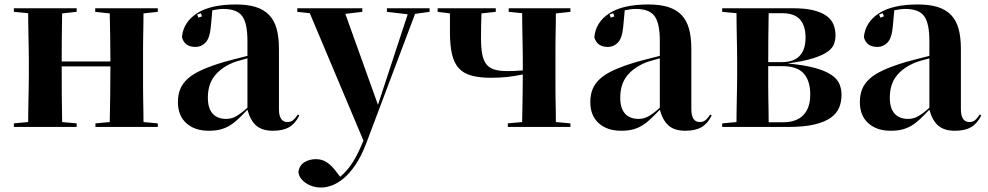

<svg xmlns="http://www.w3.org/2000/svg" viewBox="-20 -576 4419 859"><path d="M686 -523 622 -516Q622 -492 621.5 -464Q621 -436 620.5 -408.5Q620 -381 620 -355Q620 -329 620 -308V-238Q620 -217 620 -191Q620 -165 620.5 -137.5Q621 -110 621.5 -82Q622 -54 622 -30L686 -24V-8H407V-24L471 -30Q472 -79 473 -144Q474 -209 474 -279H256Q256 -209 256.5 -144Q257 -79 258 -30L323 -24V-8H42V-24L106 -30Q106 -54 106.5 -82Q107 -110 107.5 -137.5Q108 -165 108.5 -191Q109 -217 109 -238V-308Q109 -329 108.5 -355Q108 -381 107.5 -408.5Q107 -436 106.5 -464Q106 -492 106 -517L42 -523V-539H323V-523L258 -516Q257 -469 256.5 -411.5Q256 -354 256 -301H474Q474 -354 473 -411.5Q472 -469 471 -516L406 -523V-539H686Z M1266 -30Q1280 -30 1290 -37.5Q1300 -45 1313 -64L1319 -59Q1301 -23 1273.5 -7Q1246 9 1201 9Q1153 9 1126.5 -14Q1100 -37 1087 -85Q1064 -61 1045 -43Q1026 -25 1006.5 -13.5Q987 -2 965 3.5Q943 9 914 9Q851 9 813.5 -25Q776 -59 776 -119Q776 -151 786 -176.5Q796 -202 819.5 -223.5Q843 -245 883 -263Q923 -281 983 -299Q1004 -305 1030 -311.5Q1056 -318 1087 -326V-393Q1087 -472 1063.5 -504Q1040 -536 979 -536Q968 -536 957 -534.5Q946 -533 930 -530L923 -454Q918 -404 899 -385Q880 -366 855 -366Q805 -366 794 -410Q800 -476 860.5 -516Q921 -556 1036 -556Q1088 -556 1124.5 -544.5Q1161 -533 1184 -509Q1207 -485 1217.5 -447.5Q1228 -410 1228 -357V-88Q1228 -30 1266 -30ZM862 -511 868 -497 884 -503 878 -517ZM992 -44Q1015 -44 1036 -55.5Q1057 -67 1087 -94V-315Q1062 -308 1046 -303.5Q1030 -299 1021 -295Q967 -272 938.5 -234.5Q910 -197 910 -139Q910 -91 931.5 -67.5Q953 -44 992 -44Z M1902 -539V-523L1837 -514L1619 64Q1597 122 1571 160.5Q1545 199 1518 221.5Q1491 244 1465 253.5Q1439 263 1418 263Q1377 263 1347 242Q1317 221 1315 192Q1320 163 1342.5 149.5Q1365 136 1393 136Q1421 136 1442 150Q1463 164 1481 188L1502 215Q1536 186 1559.5 148Q1583 110 1606 53L1366 -517L1310 -523V-539H1601V-523L1525 -514L1671 -107L1804 -512L1711 -523V-539Z M2532 -523 2467 -516Q2467 -492 2466.5 -464Q2466 -436 2465.5 -408.5Q2465 -381 2465 -355Q2465 -329 2465 -308V-238Q2465 -217 2465 -191Q2465 -165 2465.5 -137.5Q2466 -110 2466.5 -82Q2467 -54 2467 -30L2532 -24V-8H2252V-24L2316 -30Q2317 -78 2318 -135Q2319 -192 2319 -243Q2282 -235 2248 -231.5Q2214 -228 2177 -228Q2124 -228 2088.5 -238Q2053 -248 2032 -271.5Q2011 -295 2002 -334.5Q1993 -374 1993 -433V-516L1938 -523V-539H2198V-523L2134 -516Q2133 -487 2132.5 -460.5Q2132 -434 2132 -406Q2132 -364 2137 -336Q2142 -308 2154.5 -290.5Q2167 -273 2190 -265.5Q2213 -258 2249 -258Q2264 -258 2280.5 -258.5Q2297 -259 2319 -261V-308Q2319 -329 2318.5 -355Q2318 -381 2317.5 -408.5Q2317 -436 2316.5 -464Q2316 -492 2316 -517L2256 -523V-539H2532Z M3111 -30Q3125 -30 3135 -37.5Q3145 -45 3158 -64L3164 -59Q3146 -23 3118.5 -7Q3091 9 3046 9Q2998 9 2971.5 -14Q2945 -37 2932 -85Q2909 -61 2890 -43Q2871 -25 2851.5 -13.5Q2832 -2 2810 3.5Q2788 9 2759 9Q2696 9 2658.5 -25Q2621 -59 2621 -119Q2621 -151 2631 -176.5Q2641 -202 2664.5 -223.5Q2688 -245 2728 -263Q2768 -281 2828 -299Q2849 -305 2875 -311.5Q2901 -318 2932 -326V-393Q2932 -472 2908.5 -504Q2885 -536 2824 -536Q2813 -536 2802 -534.5Q2791 -533 2775 -530L2768 -454Q2763 -404 2744 -385Q2725 -366 2700 -366Q2650 -366 2639 -410Q2645 -476 2705.5 -516Q2766 -556 2881 -556Q2933 -556 2969.5 -544.5Q3006 -533 3029 -509Q3052 -485 3062.5 -447.5Q3073 -410 3073 -357V-88Q3073 -30 3111 -30ZM2707 -511 2713 -497 2729 -503 2723 -517ZM2837 -44Q2860 -44 2881 -55.5Q2902 -67 2932 -94V-315Q2907 -308 2891 -303.5Q2875 -299 2866 -295Q2812 -272 2783.5 -234.5Q2755 -197 2755 -139Q2755 -91 2776.5 -67.5Q2798 -44 2837 -44Z M3211 -539H3530Q3583 -539 3619 -530Q3655 -521 3677 -505.5Q3699 -490 3708.5 -467.5Q3718 -445 3718 -417Q3718 -398 3711.5 -379.5Q3705 -361 3683 -345Q3661 -329 3618.5 -315.5Q3576 -302 3504 -292Q3579 -285 3626 -272Q3673 -259 3699.5 -241Q3726 -223 3735.5 -200.5Q3745 -178 3745 -151Q3745 -121 3734.5 -95Q3724 -69 3697 -49.5Q3670 -30 3623.5 -19Q3577 -8 3505 -8H3211V-24L3275 -30Q3275 -54 3275.5 -82Q3276 -110 3276.5 -137.5Q3277 -165 3277.5 -191Q3278 -217 3278 -238V-308Q3278 -329 3277.5 -355Q3277 -381 3276.5 -408.5Q3276 -436 3275.5 -464Q3275 -492 3275 -517L3211 -523ZM3584 -408Q3584 -461 3559 -489Q3534 -517 3479 -517H3419Q3418 -469 3417.5 -411.5Q3417 -354 3417 -298H3476Q3531 -298 3557.5 -326Q3584 -354 3584 -408ZM3417 -238Q3417 -217 3417 -190.5Q3417 -164 3417.5 -136.5Q3418 -109 3418.5 -81Q3419 -53 3419 -29H3483Q3543 -29 3574 -61Q3605 -93 3605 -153Q3605 -215 3575.5 -247.5Q3546 -280 3481 -280H3417V-238Z M4317 -30Q4331 -30 4341 -37.5Q4351 -45 4364 -64L4370 -59Q4352 -23 4324.5 -7Q4297 9 4252 9Q4204 9 4177.5 -14Q4151 -37 4138 -85Q4115 -61 4096 -43Q4077 -25 4057.5 -13.5Q4038 -2 4016 3.5Q3994 9 3965 9Q3902 9 3864.5 -25Q3827 -59 3827 -119Q3827 -151 3837 -176.5Q3847 -202 3870.5 -223.5Q3894 -245 3934 -263Q3974 -281 4034 -299Q4055 -305 4081 -311.5Q4107 -318 4138 -326V-393Q4138 -472 4114.5 -504Q4091 -536 4030 -536Q4019 -536 4008 -534.5Q3997 -533 3981 -530L3974 -454Q3969 -404 3950 -385Q3931 -366 3906 -366Q3856 -366 3845 -410Q3851 -476 3911.5 -516Q3972 -556 4087 -556Q4139 -556 4175.5 -544.5Q4212 -533 4235 -509Q4258 -485 4268.5 -447.5Q4279 -410 4279 -357V-88Q4279 -30 4317 -30ZM3913 -511 3919 -497 3935 -503 3929 -517ZM4043 -44Q4066 -44 4087 -55.5Q4108 -67 4138 -94V-315Q4113 -308 4097 -303.5Q4081 -299 4072 -295Q4018 -272 3989.5 -234.5Q3961 -197 3961 -139Q3961 -91 3982.5 -67.5Q4004 -44 4043 -44Z"/></svg>

Font: XinYuGongZhangJiaSongA
Style: Regular
Weight: 900
Designer: XinYuGong
Foundry: Adobe Systems Incorporated
Version: Version 1.00